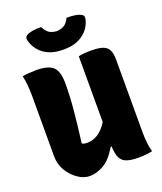

<svg xmlns="http://www.w3.org/2000/svg" viewBox="-170 -1056 991 1177"><g transform="rotate(-20 325.0 -467.5)"><path d="M211 13Q172 13 133.5 -13.5Q95 -40 70 -82.5Q45 -125 45 -174V-570Q45 -648 32 -703Q74 -710 122 -710Q200 -710 231.5 -680.5Q263 -651 263 -571Q263 -491 254.5 -398Q246 -305 231 -192Q245 -184 263 -184Q344 -184 397 -272V-700Q414 -705 436.5 -706.5Q459 -708 478 -708Q553 -708 579 -685Q605 -662 605 -606V-127Q605 -54 620 0Q581 9 532 9Q485 9 456 0Q427 -9 413 -34.5Q399 -60 397 -112H391Q348 -39 301 -13Q254 13 211 13ZM407 -948Q439 -948 462 -944.5Q485 -941 502 -932Q519 -922 514 -901Q500 -842 451.5 -806.5Q403 -771 328 -771H320Q245 -771 196.5 -806.5Q148 -842 134 -901Q129 -922 146 -932Q163 -941 186 -944.5Q209 -948 241 -948Q255 -920 272.5 -907Q290 -894 324 -891Q358 -894 376 -907Q394 -920 407 -948Z"/></g></svg>

Font: Recursive Sn Csl St Blk
Style: Regular
Weight: 900
Version: Version 1.079;hotconv 1.0.112;makeotfexe 2.5.65598; ttfautoh